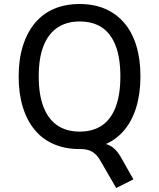

<svg xmlns="http://www.w3.org/2000/svg" viewBox="-20 -734 794 957"><path d="M559 203 478 63Q463 37 440.5 23Q418 9 383 9L455 -22Q486 -22 508 -16Q530 -10 547.5 5Q565 20 581 47L645 160ZM377 9Q306 9 249.5 -15Q193 -39 154 -85.5Q115 -132 94 -199.5Q73 -267 73 -352Q73 -438 94 -505Q115 -572 154 -619Q193 -666 249.5 -690Q306 -714 377 -714Q449 -714 505 -689.5Q561 -665 600 -619Q639 -573 659.5 -506Q680 -439 680 -353Q680 -268 659.5 -200.5Q639 -133 600 -86Q561 -39 505 -15Q449 9 377 9ZM377 -78Q443 -78 488 -108.5Q533 -139 556.5 -200.5Q580 -262 580 -353Q580 -445 556.5 -506Q533 -567 488 -597Q443 -627 377 -627Q312 -627 266.5 -596.5Q221 -566 197 -505.5Q173 -445 173 -353Q173 -262 197 -200.5Q221 -139 266.5 -108.5Q312 -78 377 -78Z"/></svg>

Font: Nunito Sans 7pt SemiCondensed Medium
Style: Regular
Weight: 500
Width: 4
Designer: Vernon Adams
Foundry: Vernon Adams
Version: Version 3.101;gftools[0.9.27]